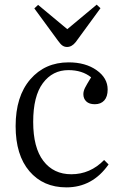

<svg xmlns="http://www.w3.org/2000/svg" viewBox="-20 -788 519 822"><path d="M267.1 -586.9Q256.8 -586.9 248.3 -592.3Q239.7 -597.7 229 -612.8L127 -752L143.1 -767.1L268.1 -663.1L394 -768.1L410.2 -752.9L304.2 -607.9Q287.6 -586.9 267.1 -586.9ZM264.2 14.2Q165 14.2 106 -54.9Q46.9 -124 46.9 -248Q46.9 -375.5 109.6 -448.2Q172.4 -521 273.9 -521Q346.2 -521 393.6 -487.5Q440.9 -454.1 440.9 -404.8Q440.9 -374 426.3 -357.9Q411.6 -341.8 386.2 -341.8Q361.8 -341.8 349.4 -353.8Q336.9 -365.7 336.9 -384.8Q336.9 -397.9 344 -412.1Q351.1 -426.3 370.1 -457Q332 -487.8 272.9 -487.8Q205.1 -487.8 163.6 -432.1Q122.1 -376.5 122.1 -266.1Q122.1 -155.8 165.8 -98.9Q209.5 -42 285.2 -42Q366.2 -42 425.8 -103L444.8 -84Q376 14.2 264.2 14.2Z"/></svg>

Font: Literata Light
Style: Regular
Weight: 300
Designer: Latin by Veronika Burian and Jose Scaglione. Greek by Irene Vlachou. Cyrillic by Vera Evstafieva.
Foundry: TypeTogether
Version: Version 3.021